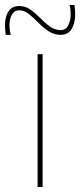

<svg xmlns="http://www.w3.org/2000/svg" viewBox="-74 -746 320 766"><path d="M76 0V-530H96V0ZM-51 -607Q-54 -626 -54 -645Q-54 -681 -39.5 -701.5Q-25 -722 2 -722Q28 -722 48 -707.5Q68 -693 86.5 -674Q105 -655 124.5 -640.5Q144 -626 168 -626Q189 -626 198.5 -645.5Q208 -665 208 -689Q208 -708 204 -726H223Q226 -706 226 -688Q226 -654 212 -630.5Q198 -607 168 -607Q141 -607 119 -622Q97 -637 78.5 -656Q60 -675 41.5 -690Q23 -705 2 -705Q-16 -705 -26 -688.5Q-36 -672 -36 -645Q-36 -624 -31 -607Z"/></svg>

Font: Georama Thin
Style: Regular
Weight: 100
Designer: Jean-Baptiste Levee
Foundry: Production Type
Version: Version 1.000